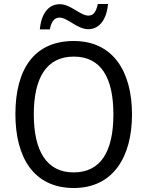

<svg xmlns="http://www.w3.org/2000/svg" viewBox="-20 -930 736 960"><path d="M179 -783H229C237 -822 251 -842 278 -842C317 -842 367 -784 421 -784C477 -784 513 -832 520 -910H469C461 -873 449 -852 422 -852C381 -852 334 -909 279 -909C218 -909 186 -856 179 -783ZM640 -358C640 -574 544 -725 349 -725C153 -725 57 -587 57 -359C57 -145 147 10 349 10C544 10 640 -143 640 -358ZM149 -358C149 -542 213 -647 349 -647C484 -647 547 -543 547 -358C547 -173 484 -68 348 -68C214 -68 149 -174 149 -358Z"/></svg>

Font: Noto Sans Khmer UI SemiCondensed
Style: Regular
Weight: 400
Width: 4
Designer: Danh Hong and the Monotype Design Team
Foundry: Monotype Imaging Inc.
Version: Version 2.002